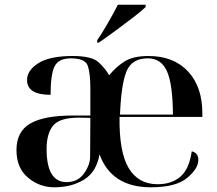

<svg xmlns="http://www.w3.org/2000/svg" viewBox="-20 -786 924 816"><path d="M211 10Q284 10 337 -22.5Q390 -55 403 -130Q454 10 621 10Q728 10 775.5 -30Q823 -70 823 -106Q823 -136 795 -143Q784 -67 746.5 -35Q709 -3 650 -3Q568 -3 527 -71.5Q486 -140 488 -289H840V-305Q840 -417 779 -482.5Q718 -548 611 -548Q545 -548 508 -524Q471 -500 444 -466Q428 -494 399.5 -521Q371 -548 289 -548Q191 -548 143 -517.5Q95 -487 95 -446Q95 -383 195 -383Q195 -468 211.5 -503Q228 -538 281 -538Q342 -538 353 -506.5Q364 -475 364 -409V-295H289Q167 -295 108.5 -261Q50 -227 50 -148Q50 -72 99 -31Q148 10 211 10ZM490 -299Q495 -427 517.5 -482.5Q540 -538 608 -538Q665 -538 689.5 -483.5Q714 -429 715 -299ZM263 -12Q178 -12 178 -153Q178 -218 205.5 -252Q233 -286 316 -286L364 -285L363 -118Q362 -83 336 -47.5Q310 -12 263 -12ZM393 -605H400Q428 -624 467.5 -653Q507 -682 543.5 -710Q580 -738 599 -756V-766H481Q464 -732 436.5 -684.5Q409 -637 393 -615Z"/></svg>

Font: Noto Serif Display Semi
Style: Regular
Weight: 600
Designer: Monotype Design Team
Foundry: Monotype Imaging Inc.
Version: Version 1.900